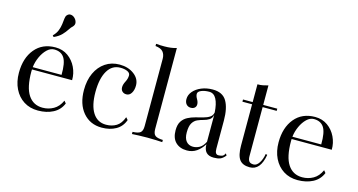

<svg xmlns="http://www.w3.org/2000/svg" viewBox="-74 -968 2393 1282"><g transform="rotate(15 1123.0 -326.5)"><path d="M235.4 11.2Q179.2 11.2 137.2 -15.6Q95.2 -42.5 71.8 -90.3Q48.3 -138.2 48.3 -200.2Q48.3 -302.2 99.9 -364.5Q151.4 -426.8 241.7 -426.8Q291.5 -426.8 328.4 -400.4Q365.2 -374 385.3 -332Q405.3 -290 404.3 -243.7H127Q126.5 -238.3 126.5 -228.5Q126.5 -119.6 161.4 -67.4Q196.3 -15.1 260.3 -15.1Q301.3 -15.1 335.9 -34.7Q370.6 -54.2 390.6 -98.6L403.8 -82.5Q384.8 -35.6 340.1 -12.2Q295.4 11.2 235.4 11.2ZM236.8 -411.1Q210.4 -411.1 187.3 -388.9Q164.1 -366.7 148.2 -331.8Q132.3 -296.9 127.9 -259.8H327.1Q328.6 -343.8 306.4 -377.4Q284.2 -411.1 236.8 -411.1ZM210.4 -490.2 202.1 -499.5Q223.6 -520.5 232.4 -543.7Q241.2 -566.9 243.9 -588.6Q246.6 -610.4 248.3 -627.4Q250 -644.5 257.8 -652.8Q269 -665.5 284.2 -663.8Q299.3 -662.1 311.5 -649.9Q323.2 -638.2 326.7 -622.3Q330.1 -606.4 317.4 -592.3Q306.2 -583 294.4 -564.5Q282.7 -545.9 263.4 -525.6Q244.1 -505.4 210.4 -490.2Z M676.3 11.2Q595.7 11.2 546.6 -46.6Q497.6 -104.5 497.6 -201.7Q497.6 -268.6 521 -319.1Q544.4 -369.6 586.7 -398.2Q628.9 -426.8 685.1 -426.8Q744.6 -426.8 785.2 -396.2Q825.7 -365.7 825.7 -319.3Q825.7 -288.1 812.7 -267.1Q799.8 -246.1 778.3 -246.1Q760.7 -246.1 749.8 -256.6Q738.8 -267.1 738.8 -285.2Q738.8 -304.2 751 -327.1Q763.2 -350.1 763.2 -372.6Q763.2 -389.6 743.7 -398.7Q724.1 -407.7 695.3 -407.7Q637.7 -407.7 606.4 -354.5Q575.2 -301.3 575.2 -208Q575.2 -115.7 607.4 -65.4Q639.6 -15.1 699.2 -15.1Q739.7 -15.1 770.3 -33.7Q800.8 -52.2 817.4 -98.6L831.5 -82.5Q814.9 -35.2 773.7 -12Q732.4 11.2 676.3 11.2Z M883.3 0V-15.1Q921.4 -16.1 936.5 -27.8Q951.7 -39.6 951.7 -73.2V-537.6Q951.7 -567.9 936.3 -586.2Q920.9 -604.5 883.3 -608.4V-623.5Q898.9 -622.1 912.6 -621.6Q926.3 -621.1 939.9 -621.1Q963.9 -621.1 985.1 -623.8Q1006.3 -626.5 1024.4 -632.3V-73.2Q1024.4 -39.6 1039.6 -27.8Q1054.7 -16.1 1092.8 -15.1V0Q1077.6 -1 1047.9 -2.2Q1018.1 -3.4 988.3 -3.4Q958.5 -3.4 928.7 -2.2Q898.9 -1 883.3 0Z M1265.1 11.2Q1216.3 11.2 1187.3 -17.1Q1158.2 -45.4 1158.2 -100.1Q1158.2 -139.2 1173.1 -162.1Q1188 -185.1 1211.9 -197.5Q1235.8 -210 1263.2 -217Q1290.5 -224.1 1315.9 -230.7Q1341.3 -237.3 1358.6 -248.8Q1376 -260.3 1379.9 -281.7Q1376.5 -340.8 1359.1 -373.5Q1341.8 -406.2 1309.6 -406.2Q1278.3 -406.2 1255.1 -396.7Q1231.9 -387.2 1231.9 -371.1Q1231.9 -356 1242.7 -337.9Q1253.4 -319.8 1253.4 -303.7Q1253.4 -288.6 1243.4 -279.8Q1233.4 -271 1216.8 -271Q1197.8 -271 1186 -284.2Q1174.3 -297.4 1174.3 -319.8Q1174.3 -348.6 1194.8 -373Q1215.3 -397.5 1250.5 -412.1Q1285.6 -426.8 1328.6 -426.8Q1397 -426.8 1425 -379.4Q1453.1 -332 1453.1 -245.1V-50.3Q1453.1 -12.2 1476.6 -12.2Q1489.7 -12.2 1502 -15.9Q1514.2 -19.5 1522.5 -37.6L1530.8 -24.4Q1512.7 -2.4 1495.4 4.4Q1478 11.2 1450.7 11.2Q1381.3 11.2 1381.3 -62.5Q1360.4 -28.3 1331.5 -8.5Q1302.7 11.2 1265.1 11.2ZM1298.3 -23.4Q1321.8 -23.4 1343.5 -35.6Q1365.2 -47.9 1380.9 -79.6V-250.5Q1380.9 -258.3 1380.9 -266.1Q1375.5 -240.7 1359.1 -230.5Q1342.8 -220.2 1321.8 -214.8Q1300.8 -209.5 1280.5 -200.7Q1260.3 -191.9 1247.1 -170.4Q1233.9 -148.9 1233.9 -105Q1233.9 -64.9 1251.2 -44.2Q1268.6 -23.4 1298.3 -23.4Z M1699.7 11.2Q1649.9 11.2 1628.4 -18.1Q1606.9 -47.4 1606.9 -113.8V-399.4H1540V-414.6H1606.9V-537.6Q1626 -537.1 1644.5 -540.8Q1663.1 -544.4 1679.7 -549.3V-414.6H1776.9V-399.4H1679.7V-60.5Q1679.7 -36.6 1688.7 -25.1Q1697.8 -13.7 1719.7 -13.7Q1741.2 -13.7 1757.8 -39.1Q1774.4 -64.5 1780.8 -102.5L1792 -99.1Q1773.4 11.2 1699.7 11.2Z M2030.3 11.2Q1974.1 11.2 1932.1 -15.6Q1890.1 -42.5 1866.7 -90.3Q1843.3 -138.2 1843.3 -200.2Q1843.3 -302.2 1894.8 -364.5Q1946.3 -426.8 2036.6 -426.8Q2086.4 -426.8 2123.3 -400.4Q2160.2 -374 2180.2 -332Q2200.2 -290 2199.2 -243.7H1921.9Q1921.4 -238.3 1921.4 -228.5Q1921.4 -119.6 1956.3 -67.4Q1991.2 -15.1 2055.2 -15.1Q2096.2 -15.1 2130.9 -34.7Q2165.5 -54.2 2185.5 -98.6L2198.7 -82.5Q2179.7 -35.6 2135 -12.2Q2090.3 11.2 2030.3 11.2ZM2031.7 -411.1Q2005.4 -411.1 1982.2 -388.9Q1959 -366.7 1943.1 -331.8Q1927.2 -296.9 1922.9 -259.8H2122.1Q2123.5 -343.8 2101.3 -377.4Q2079.1 -411.1 2031.7 -411.1Z"/></g></svg>

Font: Bacasime Antique
Style: Regular
Weight: 400
Designer: The DocRepair Project, Claus Eggers Sørensen
Foundry: Google
Version: Version 2.000